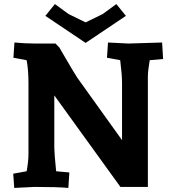

<svg xmlns="http://www.w3.org/2000/svg" viewBox="-20 -919 842 944"><path d="M777 -710 782 -629 716 -623Q707 -569 707 -542V0H572L247 -450V-193Q247 -167 256 -77L321 -71L316 5Q263 0 150 0L50 5L45 -65L111 -77Q120 -126 120 -163V-512Q120 -574 111 -623L46 -635L51 -710Q104 -705 151 -705H253L272 -685Q345 -559 360 -537L580 -230V-512Q580 -551 571 -623L506 -635L511 -710L611 -705ZM552 -899 599 -841 401 -708 203 -841 250 -899 317 -850 401 -809 485 -850Z"/></svg>

Font: Andada
Style: Bold
Weight: 700
Designer: Carolina Giovagnoli
Foundry: Carolina Giovagnoli
Version: Version 1.003